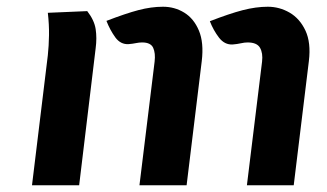

<svg xmlns="http://www.w3.org/2000/svg" viewBox="-20 -550 970 570"><path d="M713 0 758 -367Q761 -392 752 -408Q743 -424 715 -424Q706 -424 695 -421.5Q684 -419 671 -418Q647 -416.5 630.2 -438.2Q613.5 -460 603 -487Q661 -509.5 700.5 -519.8Q740 -530 775 -530Q809.5 -530 839.8 -512.5Q870 -495 886.8 -459.2Q903.5 -423.5 897 -369L852 0ZM75 0 122 -386Q125 -414 125.5 -445.5Q126 -477 122 -512L239 -517Q260 -490 264 -463.5Q268 -437 264 -407L215 0ZM394 0 439 -367Q442 -392 434.8 -408Q427.5 -424 402 -424Q393 -424 383.5 -422Q374 -420 362 -419Q338 -417.5 322.2 -439.2Q306.5 -461 296 -488Q353 -510 391 -520Q429 -530 464 -530Q498.5 -530 527 -512.5Q555.5 -495 570.5 -459.2Q585.5 -423.5 579 -369L534 0Z"/></svg>

Font: Expletus Sans
Style: Italic
Weight: 400
Italic angle: -7°
Designer: Jasper de Waard
Foundry: Designtown
Version: Version 7.500